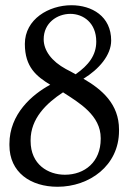

<svg xmlns="http://www.w3.org/2000/svg" viewBox="-20 -702 492 734"><path d="M200 12C321 12 435 -68 435 -202V-207C435 -304 370 -360 299 -401C358 -437 405 -491 405 -547C405 -640 331 -682 253 -682C167 -682 75 -629 75 -534C75 -445 120 -410 172 -378C103 -341 16 -266 16 -152V-147C16 -43 97 12 200 12ZM269 -418C257 -425 244 -432 232 -438C177 -468 147 -509 147 -552C147 -614 198 -649 249 -649C298 -649 348 -615 348 -543C348 -491 319 -453 269 -418ZM228 -34C164 -34 97 -73 97 -163V-166C97 -249 157 -307 221 -349C283 -309 365 -261 365 -174V-171C365 -83 304 -34 228 -34Z"/></svg>

Font: Style Script
Style: Regular
Weight: 400
Designer: Robert E. Leuschke
Foundry: Robert E. Leuschke
Version: Version 1.010